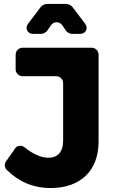

<svg xmlns="http://www.w3.org/2000/svg" viewBox="-20 -942 576 970"><path d="M411 -821 345 -908C341 -914 325 -922 317 -922H215C207 -922 191 -914 187 -908L121 -821C105 -799 119 -771 146 -771H190C198 -771 214 -779 218 -786L237 -814C252 -835 280 -835 295 -814L314 -786C318 -779 334 -771 342 -771H386C413 -771 427 -799 411 -821ZM443 -701H94C75 -701 59 -685 59 -666V-592C59 -573 75 -557 94 -557H264C283 -557 299 -541 299 -522V-231C299 -174 271 -145 224 -145C190 -145 146 -163 104 -198C90 -209 67 -208 57 -193L10 -126C1 -113 3 -95 14 -84C73 -25 147 8 236 8C385 8 478 -78 478 -227V-666C478 -685 462 -701 443 -701Z"/></svg>

Font: Trueno
Style: RoundBd
Weight: 700
Designer: Julieta Ulanovsky, Jasper
Foundry: Julieta Ulanovsky, Cannot Into Space Fonts
Version: Version 3.001